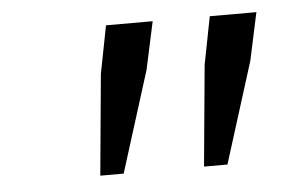

<svg xmlns="http://www.w3.org/2000/svg" viewBox="-35 -734 670 423"><g transform="rotate(-5 300.0 -522.5)"><path d="M171.1 -357.6 191.9 -580.8 212.5 -686.5H315.7L292.9 -580.8L222.8 -357.6ZM400.5 -357.6 421.4 -580.8 442 -686.5H545.1L522.4 -580.8L452.3 -357.6Z"/></g></svg>

Font: SourceCodeVF
Style: Italic
Weight: 200
Italic angle: -11°
Monospace: yes
Designer: Paul D. Hunt, Teo Tuominen
Foundry: Adobe
Version: Version 1.026;hotconv 1.1.0;makeotfexe 2.6.0